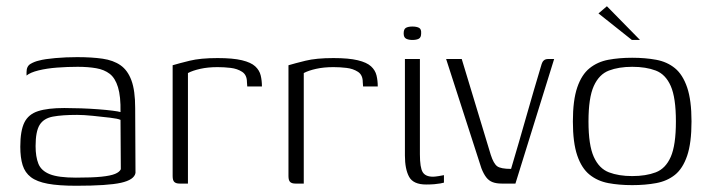

<svg xmlns="http://www.w3.org/2000/svg" viewBox="-20 -588 2282 615"><path d="M224 7Q168 7 133 0.5Q98 -6 79 -20.5Q60 -35 52.5 -59Q45 -83 45 -118Q45 -169 58 -195.5Q71 -222 102 -232Q133 -242 186 -242Q211 -242 239.5 -241Q268 -240 294.5 -238Q321 -236 340.5 -233.5Q360 -231 366 -229Q367 -279 358 -308.5Q349 -338 331.5 -351.5Q314 -365 288 -369.5Q262 -374 229 -374Q196 -374 163 -371.5Q130 -369 103.5 -362.5Q77 -356 65 -346V-357Q65 -376 78 -383.5Q91 -391 105 -394Q123 -399 157.5 -402Q192 -405 227 -405Q274 -405 308.5 -400Q343 -395 366 -379Q389 -363 401 -330.5Q413 -298 413 -242L414 -34Q410 -12 367.5 -2.5Q325 7 224 7ZM223 -19Q275 -19 304.5 -22Q334 -25 348.5 -31Q363 -37 367 -46L366 -204Q358 -208 332.5 -211Q307 -214 277.5 -217Q248 -220 227 -220Q179 -220 149.5 -214.5Q120 -209 107 -188Q94 -167 94 -120Q94 -86 103 -63.5Q112 -41 139.5 -30Q167 -19 223 -19Z M582 0H555Q544 0 538.5 -5Q533 -10 533 -24V-379Q553 -385 587.5 -393.5Q622 -402 677 -402Q726 -402 755 -395Q784 -388 797.5 -375.5Q811 -363 815 -346.5Q819 -330 819 -311H772L771 -325Q771 -348 755.5 -358Q740 -368 719 -370.5Q698 -373 677 -373Q646 -373 621.5 -367.5Q597 -362 582 -354Z M953 0H926Q915 0 909.5 -5Q904 -10 904 -24V-379Q924 -385 958.5 -393.5Q993 -402 1048 -402Q1097 -402 1126 -395Q1155 -388 1168.5 -375.5Q1182 -363 1186 -346.5Q1190 -330 1190 -311H1143L1142 -325Q1142 -348 1126.5 -358Q1111 -368 1090 -370.5Q1069 -373 1048 -373Q1017 -373 992.5 -367.5Q968 -362 953 -354Z M1345 3Q1304 3 1290.5 -21.5Q1277 -46 1277 -90V-399H1325V-94Q1325 -51 1334 -36.5Q1343 -22 1367 -22Q1373 -22 1385.5 -24Q1398 -26 1402 -27V-3Q1399 -2 1391 -0.5Q1383 1 1371.5 2Q1360 3 1345 3ZM1301 -460Q1289 -460 1281 -464Q1273 -468 1273 -481Q1273 -495 1280.5 -499Q1288 -503 1301 -503Q1314 -503 1322 -499Q1330 -495 1329 -481Q1329 -468 1321.5 -464Q1314 -460 1301 -460Z M1587 0Q1570 0 1558 -4.5Q1546 -9 1537.5 -20Q1529 -31 1522 -49L1409 -399H1459L1552 -92Q1561 -64 1572.5 -55.5Q1584 -47 1617 -47Q1642 -131 1666 -215.5Q1690 -300 1715 -383Q1717 -390 1722 -394.5Q1727 -399 1736 -399H1755L1631 0Z M2005 5Q1963 5 1928.5 -1.5Q1894 -8 1868.5 -28.5Q1843 -49 1829 -90Q1815 -131 1815 -199Q1815 -267 1829 -308Q1843 -349 1868.5 -369.5Q1894 -390 1928.5 -396.5Q1963 -403 2005 -403Q2047 -403 2082 -396.5Q2117 -390 2142 -369.5Q2167 -349 2181 -308Q2195 -267 2195 -199Q2195 -130 2181 -89Q2167 -48 2142 -28Q2117 -8 2082 -1.5Q2047 5 2005 5ZM2005 -24Q2049 -24 2080.5 -36Q2112 -48 2128.5 -85.5Q2145 -123 2145 -199Q2145 -275 2128.5 -312.5Q2112 -350 2080.5 -362Q2049 -374 2005 -374Q1962 -374 1930.5 -362Q1899 -350 1882 -312.5Q1865 -275 1865 -199Q1865 -123 1882 -85.5Q1899 -48 1930.5 -36Q1962 -24 2005 -24ZM2004 -460 1897 -545 1924 -568 2030 -460Z"/></svg>

Font: Genos Light
Style: Regular
Weight: 300
Designer: Robert E. Leuschke
Foundry: Robert E. Leuschke
Version: Version 1.010